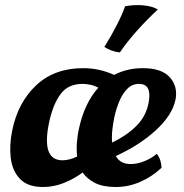

<svg xmlns="http://www.w3.org/2000/svg" viewBox="-20 -740 738 769"><path d="M152 9Q91 9 60 -23.5Q29 -56 23 -108Q17 -160 29 -218Q52 -330 125 -398.5Q198 -467 313 -467Q345 -467 375.5 -460.5Q406 -454 437 -440Q489 -467 552 -467Q628 -467 660.5 -430Q693 -393 683 -341Q670 -279 605 -219Q540 -159 444 -115Q452 -100 466.5 -91.5Q481 -83 504 -83Q530 -83 558.5 -94.5Q587 -106 608 -124Q626 -101 627 -68Q590 -33 542.5 -12Q495 9 444 9Q393 9 361 -7Q329 -23 311 -49Q277 -24 236.5 -7.5Q196 9 152 9ZM178 -256Q143 -98 230 -98Q257 -98 289 -113Q286 -139 288 -168.5Q290 -198 297 -228Q319 -328 374 -389Q356 -398 340 -401Q324 -404 311 -404Q254 -404 224 -365Q194 -326 178 -256ZM438 -271Q433 -247 430 -220.5Q427 -194 429 -169Q491 -199 529 -238.5Q567 -278 576 -333Q588 -404 537 -404Q509 -404 489.5 -384Q470 -364 457.5 -333.5Q445 -303 438 -271ZM481 -715Q519 -722 555 -718.5Q591 -715 612 -702Q570 -663 530 -618.5Q490 -574 460 -530Q425 -534 398 -552Q425 -595 448 -640Q471 -685 481 -715Z"/></svg>

Font: Vollkorn
Style: Bold Italic
Weight: 700
Italic angle: -11°
Designer: Friedrich Althausen
Foundry: Friedrich Althausen
Version: Version 5.000; ttfautohint (v1.8.3)